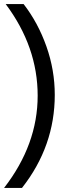

<svg xmlns="http://www.w3.org/2000/svg" viewBox="-30 -727 360 943"><path d="M78 196H-10Q155 -17 155 -257Q155 -497 -2 -707H86Q157 -615 198 -499Q239 -383 239 -261Q239 -9 78 196Z"/></svg>

Font: Hind Siliguri
Style: Regular
Weight: 400
Designer: Jyotish Sonowal
Foundry: Indian Type Foundry
Version: Version 1.000;PS 1.0;hotconv 1.0.86;makeotf.lib2.5.63406; tt